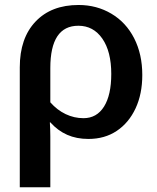

<svg xmlns="http://www.w3.org/2000/svg" viewBox="-20 -559 642 786"><path d="M562.5 -252Q562.5 -174.3 534.9 -115.2Q507.3 -56.2 458 -23.2Q408.7 9.8 341.8 9.8Q293.5 9.8 255.1 -7.1Q216.8 -23.9 186 -58.1H184.1Q185.1 -43.5 185.5 -29.1Q186 -14.6 186 0V207.5H61V-283.7Q61 -402.8 125.5 -470.7Q189.9 -538.6 301.8 -538.6Q376 -538.6 436 -502.9Q496.1 -467.3 529.3 -402.1Q562.5 -336.9 562.5 -252ZM435.5 -256.3Q435.5 -348.1 398.9 -400.9Q362.3 -453.6 300.8 -453.6Q186 -453.6 186 -280.3V-140.1Q213.9 -108.4 248.8 -91.8Q283.7 -75.2 321.8 -75.2Q376 -75.2 405.8 -122.6Q435.5 -169.9 435.5 -256.3Z"/></svg>

Font: Arimo SemiBold
Style: Regular
Weight: 600
Designer: Steve Matteson
Foundry: Monotype Imaging Inc.
Version: Version 1.33